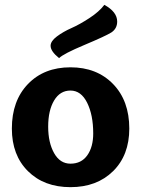

<svg xmlns="http://www.w3.org/2000/svg" viewBox="-20 -763 583 793"><path d="M29 -232Q29 -347 95.5 -416Q162 -485 271 -485Q380 -485 447 -416Q514 -347 514 -232Q514 -122 447 -56Q380 10 271 10Q162 10 95.5 -56Q29 -122 29 -232ZM365 -212Q365 -288 340 -338.5Q315 -389 271 -389Q228 -389 203.5 -348Q179 -307 179 -240Q179 -174 203.5 -130.5Q228 -87 271 -87Q316 -87 340.5 -121.5Q365 -156 365 -212ZM440 -629Q416 -614 329 -577.5Q242 -541 224 -523Q189 -551 189 -574Q189 -593 215 -612.5Q241 -632 275 -647Q309 -662 349.5 -688.5Q390 -715 411 -743Q464 -714 464 -674Q464 -645 440 -629Z"/></svg>

Font: Overlock Black
Style: Regular
Weight: 900
Designer: Dario Muhafara
Foundry: Dario Manuel Muhafara
Version: Version 1.002